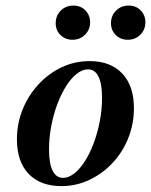

<svg xmlns="http://www.w3.org/2000/svg" viewBox="-20 -643 531 675"><path d="M196 11.3Q121.8 11.3 80.6 -31.9Q39.5 -75 39.5 -153.2Q39.5 -208.9 59.7 -258.5Q79.8 -308.1 115.3 -346.4Q150.8 -384.7 196.8 -406.5Q242.7 -428.2 295.2 -428.2Q368.5 -428.2 409.7 -384.7Q450.8 -341.1 450.8 -262.9Q450.8 -207.3 431 -157.7Q411.3 -108.1 375.8 -70.2Q340.3 -32.3 294 -10.5Q247.6 11.3 196 11.3ZM201.6 -17.7Q221.8 -17.7 241.9 -33.9Q262.1 -50 279.4 -77.8Q296.8 -105.6 310.1 -141.5Q323.4 -177.4 331 -217.7Q338.7 -258.1 338.7 -298.4Q338.7 -348.4 326.2 -373.8Q313.7 -399.2 289.5 -399.2Q269.4 -399.2 249.2 -383.1Q229 -366.9 211.7 -339.1Q194.4 -311.3 181 -275.4Q167.7 -239.5 160.1 -199.2Q152.4 -158.9 152.4 -117.7Q152.4 -68.5 164.9 -43.1Q177.4 -17.7 201.6 -17.7ZM429 -503.2Q404 -503.2 387.1 -519.8Q370.2 -536.3 370.2 -561.3Q370.2 -587.9 387.9 -605.6Q405.6 -623.4 432.3 -623.4Q458.1 -623.4 474.6 -606.5Q491.1 -589.5 491.1 -564.5Q491.1 -538.7 473.4 -521Q455.6 -503.2 429 -503.2ZM234.7 -503.2Q209.7 -503.2 192.7 -519.8Q175.8 -536.3 175.8 -561.3Q175.8 -587.9 193.5 -605.6Q211.3 -623.4 237.9 -623.4Q263.7 -623.4 280.2 -606.5Q296.8 -589.5 296.8 -564.5Q296.8 -538.7 279 -521Q261.3 -503.2 234.7 -503.2Z"/></svg>

Font: Playfair 5pt SemiExpanded Light
Style: Bold Italic
Weight: 700
Italic angle: -15.6°
Version: Version 2.001;gftools[0.9.30]